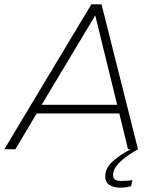

<svg xmlns="http://www.w3.org/2000/svg" viewBox="-23 -688 736 885"><path d="M-3 0 398 -668H445L613 0H567L527 -165H146L48 0ZM169 -205H517L416 -617ZM533 177Q499 177 480.5 164Q462 151 462 125Q462 87 497 55.5Q532 24 580 0H613Q584 16 557.5 35.5Q531 55 514.5 76Q498 97 498 118Q498 132 506.5 139Q515 146 535 146Q548 146 562.5 145Q577 144 587 142L582 170Q571 173 559 175Q547 177 533 177Z"/></svg>

Font: Gantari ExtraLight
Style: Italic
Weight: 250
Italic angle: -10°
Designer: Anugrah Pasau
Foundry: Lafontype
Version: Version 1.000